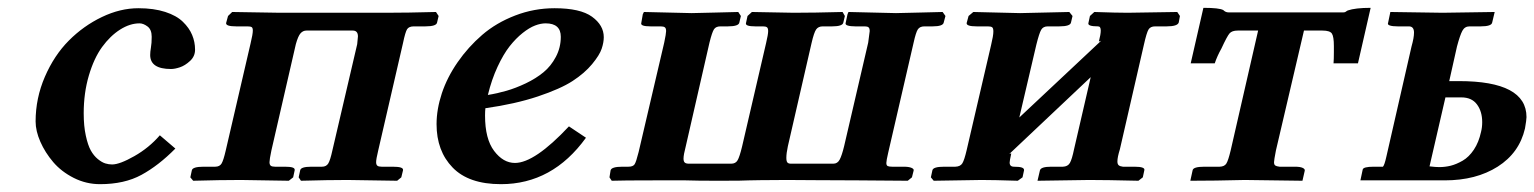

<svg xmlns="http://www.w3.org/2000/svg" viewBox="-20 -465 3956 495"><path d="M237.8 9.8Q202.1 9.8 170.2 -6.3Q138.2 -22.5 117.2 -47.1Q96.2 -71.8 84 -99.6Q71.8 -127.4 71.8 -151.9Q71.8 -211.9 95.7 -267.1Q119.6 -322.3 157.5 -360.4Q195.3 -398.4 242.7 -421.1Q290 -443.8 336.9 -443.8Q376.5 -443.8 405.8 -434.3Q435.1 -424.8 451.4 -408.9Q467.8 -393.1 475.3 -375Q482.9 -356.9 482.9 -336.9Q482.9 -319.8 470 -307.9Q457 -295.9 443.8 -291.5Q430.7 -287.1 420.9 -287.1Q367.2 -287.1 367.2 -323.2Q367.2 -331.1 369.1 -342.3Q371.1 -353.5 371.1 -370.1Q371.1 -388.7 360.4 -396.7Q349.6 -404.8 339.8 -404.8Q314.9 -404.8 289.6 -388.7Q264.2 -372.6 243.2 -343.8Q222.2 -314.9 209 -270Q195.8 -225.1 195.8 -172.9Q195.8 -140.1 201.2 -115.5Q206.5 -90.8 214.1 -77.1Q221.7 -63.5 232.2 -54.9Q242.7 -46.4 251.5 -43.7Q260.3 -41 269 -41Q288.6 -41 326.4 -62.5Q364.3 -84 392.1 -116.2L432.1 -82Q388.7 -38.1 344.7 -14.2Q300.8 9.8 237.8 9.8Z M626 -353Q631.8 -377 631.8 -386.2Q631.8 -393.1 628.9 -395Q626 -397 617.7 -397H588.9Q561.5 -397 563 -405.8L567.9 -423.8L578.6 -434.1L701.7 -432.1H775.9H900.9H976.1Q1029.8 -432.1 1104 -434.1L1110.8 -423.8L1106.9 -407.2Q1105.5 -397 1076.7 -397H1046.9Q1034.2 -397 1029.5 -389.6Q1024.9 -382.3 1019 -354L955.1 -77.1Q949.7 -54.7 949.7 -46.9Q949.7 -40.5 952.9 -37.8Q956.1 -35.2 963.9 -35.2H992.7Q1006.8 -35.2 1013.4 -33Q1020 -30.8 1019 -25.9L1014.6 -7.8L1003.9 1L876 -1Q826.2 -1 755.9 1L750 -7.8L753.9 -25.9Q755.4 -35.2 782.7 -35.2H810.1Q821.3 -35.2 826.4 -43.7Q831.5 -52.2 836.9 -77.1L900.9 -351.1Q902.8 -368.7 902.8 -371.1Q902.8 -386.2 889.6 -386.2H770Q761.2 -386.2 754.9 -379.2Q748.5 -372.1 742.7 -351.1L679.7 -77.1Q674.8 -53.7 674.8 -46.9Q674.8 -40.5 678 -37.8Q681.2 -35.2 689 -35.2H714.8Q728.5 -35.2 734.6 -33Q740.7 -30.8 739.7 -25.9L735.8 -7.8L724.6 1L601.1 -1Q547.4 -1 478 1L470.7 -7.8L474.6 -25.9Q476.6 -35.2 504.9 -35.2H534.7Q546.4 -35.2 551.3 -43.5Q556.2 -51.8 562 -77.1Z M1425.8 -370.1Q1425.8 -404.8 1386.7 -404.8Q1374 -404.8 1359.4 -399.2Q1344.7 -393.6 1327.4 -379.9Q1310.1 -366.2 1293.9 -345.7Q1277.8 -325.2 1262.7 -292.7Q1247.6 -260.3 1237.8 -220.2Q1262.2 -224.1 1285.9 -231Q1309.6 -237.8 1335.7 -250.2Q1361.8 -262.7 1381.1 -278.6Q1400.4 -294.4 1413.1 -318.4Q1425.8 -342.3 1425.8 -370.1ZM1536.6 -369.1Q1536.6 -355.5 1531.2 -339.4Q1525.9 -323.2 1506.6 -299.8Q1487.3 -276.4 1456.1 -256.1Q1424.8 -235.8 1366.5 -216.3Q1308.1 -196.8 1231.4 -186Q1230.5 -178.2 1230.5 -167Q1230.5 -106.9 1253.9 -75.9Q1277.3 -44.9 1307.6 -44.9Q1358.4 -44.9 1446.8 -139.2L1490.7 -109.9Q1404.3 9.8 1271.5 9.8Q1188.5 9.8 1147 -33Q1105.5 -75.7 1105.5 -145Q1105.5 -183.1 1119.1 -224.4Q1132.8 -265.6 1159.9 -304.7Q1187 -343.8 1223.1 -375Q1259.3 -406.2 1308.1 -425Q1356.9 -443.8 1409.7 -443.8Q1476.1 -443.8 1506.3 -421.9Q1536.6 -399.9 1536.6 -369.1Z M2335.4 -355 2270 -71.8Q2265.1 -50.8 2265.1 -44.9Q2265.1 -38.6 2268.6 -36.9Q2272 -35.2 2280.3 -35.2H2310.1Q2323.2 -35.2 2330.1 -32.2Q2336.9 -29.3 2335.4 -24.9L2331.1 -7.8L2320.3 1L2193.4 0Q2144 0 2083.3 -0.5Q2022.5 -1 2008.3 -1Q1967.8 -1 1939.7 -0.5Q1911.6 0 1911.1 0Q1899.4 1 1833.5 1Q1774.4 1 1748 0H1665Q1585.4 0 1557.1 1L1551.3 -7.8L1554.2 -25.9Q1556.6 -35.2 1584.5 -35.2H1600.1Q1611.8 -35.2 1616 -41.3Q1620.1 -47.4 1626.5 -73.2L1692.4 -355Q1697.3 -378.4 1697.3 -384.8Q1697.3 -392.1 1694.1 -394.5Q1690.9 -397 1683.1 -397H1657.2Q1630.4 -397 1633.3 -405.8L1637.2 -428.2L1640.1 -434.1L1763.2 -431.2Q1780.8 -431.6 1823.2 -432.6Q1865.7 -433.6 1883.3 -434.1L1890.1 -423.8L1886.2 -407.2Q1884.8 -397 1856.4 -397H1837.4Q1825.7 -397 1820.8 -389.6Q1815.9 -382.3 1809.1 -355L1748 -87.9Q1742.2 -65.9 1742.2 -56.2Q1742.2 -48.8 1745.4 -45.9Q1748.5 -43 1756.3 -43H1865.2Q1876.5 -43 1881.6 -51.8Q1886.7 -60.5 1893.1 -86.9L1955.1 -354Q1960.4 -376.5 1960.4 -384.8Q1960.4 -392.1 1957.5 -394.5Q1954.6 -397 1947.3 -397H1927.2Q1900.4 -397 1903.3 -405.8L1907.2 -423.8L1918.5 -434.1L2026.4 -432.1Q2078.1 -432.1 2152.3 -434.1L2158.2 -423.8L2154.3 -407.2Q2152.8 -397 2125.5 -397H2101.1Q2089.8 -397 2084.2 -389.2Q2078.6 -381.3 2072.3 -354L2011.2 -87.9Q2007.3 -69.8 2007.3 -58.1Q2007.3 -49.3 2010 -46.1Q2012.7 -43 2019 -43H2128.4Q2139.2 -43 2144.8 -53.5Q2150.4 -64 2156.2 -87.9L2218.3 -355Q2222.2 -383.3 2222.2 -384.8Q2222.2 -392.1 2219.2 -394.5Q2216.3 -397 2209.5 -397H2185.1Q2172.4 -397 2165.5 -399.2Q2158.7 -401.4 2160.2 -405.8L2165 -428.2L2167.5 -434.1L2290 -431.2Q2307.1 -431.6 2349.9 -432.6Q2392.6 -433.6 2410.2 -434.1L2417.5 -423.8L2413.1 -407.2Q2411.6 -397 2384.3 -397H2363.3Q2351.6 -397 2346.4 -389.4Q2341.3 -381.8 2335.4 -355Z M2609.9 -431.2 2736.8 -434.1 2745.1 -423.8 2741.2 -407.2Q2739.7 -397 2710.9 -397H2681.2Q2669.4 -397 2664.3 -388.2Q2659.2 -379.4 2651.9 -350.1L2607.9 -162.1L2818.8 -359.9L2813 -357.9Q2817.9 -376.5 2817.9 -386.2Q2817.9 -397 2811 -397Q2783.2 -397 2786.1 -405.8L2790 -423.8L2801.3 -434.1Q2858.9 -432.1 2887.2 -432.1L3015.1 -434.1L3022 -423.8L3019 -407.2Q3016.1 -397 2987.8 -397H2958Q2945.8 -397 2940.9 -388.7Q2936 -380.4 2929.2 -350.1L2867.2 -80.1Q2860.8 -59.6 2860.8 -48.8Q2860.8 -42 2864 -39.1Q2867.2 -36.1 2875 -35.2H2904.8Q2933.1 -35.2 2930.2 -25.9L2926.3 -7.8L2915 1Q2832 -1 2788.1 -1L2654.8 1L2661.1 -25.9Q2663.6 -35.2 2689.9 -35.2H2720.2Q2732.9 -35.6 2738.3 -44.9Q2743.7 -54.2 2749 -80.1L2792 -266.1L2582 -67.9L2586.9 -69.8V-67.9Q2583 -50.3 2583 -45.9Q2583 -35.2 2594.2 -35.2Q2608.4 -35.2 2614.5 -33Q2620.6 -30.8 2620.1 -25.9L2616.2 -7.8L2604 1Q2541 -1 2510.3 -1L2387.2 1L2379.9 -7.8L2383.8 -25.9Q2385.7 -35.2 2414.1 -35.2H2442.9Q2456.1 -35.6 2461.2 -44.2Q2466.3 -52.7 2472.2 -78.1L2535.2 -349.1Q2541 -373 2541 -383.8Q2541 -392.1 2538.1 -394.5Q2535.2 -397 2526.9 -397H2498Q2470.7 -397 2472.2 -405.8L2477.1 -423.8L2489.3 -434.1Z M3269.5 -77.1Q3264.6 -51.8 3264.6 -46.9Q3264.6 -40.5 3267.8 -38.3Q3271 -36.1 3278.8 -35.2H3318.8Q3332 -35.2 3338.4 -32.2Q3344.7 -29.3 3343.8 -24.9L3337.9 1L3189 -1Q3110.8 1 3048.8 1L3054.7 -25.9Q3056.2 -35.2 3085 -35.2H3124.5Q3136.7 -35.6 3141.6 -43.2Q3146.5 -50.8 3152.8 -77.1L3223.6 -386.2H3170.9Q3156.2 -386.2 3149.9 -378.9Q3143.6 -371.6 3128.9 -339.8Q3118.2 -320.8 3111.8 -301.8H3049.8L3082.5 -444.8Q3124 -444.8 3133.8 -439Q3139.6 -433.1 3147 -433.1H3443.8Q3446.3 -433.1 3447.5 -433.6Q3448.7 -434.1 3449.2 -434.6Q3449.7 -435.1 3451.2 -436Q3452.6 -437 3454.6 -438Q3474.1 -444.8 3513.7 -444.8L3481 -301.8H3418Q3418.9 -312 3418.9 -330.1V-346.2Q3418.9 -370.6 3413.8 -378.4Q3408.7 -386.2 3389.6 -386.2H3341.8Z M3798.3 -125Q3801.3 -136.7 3801.3 -149.9Q3801.3 -177.7 3787.8 -195.8Q3774.4 -213.9 3747.6 -213.9H3706.5L3665.5 -36.1Q3681.2 -34.2 3690.4 -34.2Q3705.6 -34.2 3720.2 -37.8Q3734.9 -41.5 3751 -50.8Q3767.1 -60.1 3779.8 -79.1Q3792.5 -98.1 3798.3 -125ZM3911.6 -133.8Q3897 -70.8 3841.3 -35.4Q3785.6 0 3704.6 0H3487.3L3493.2 -27.8Q3494.6 -35.2 3521.5 -35.2H3545.4Q3549.3 -39.1 3554.2 -61L3619.1 -345.2Q3625.5 -367.7 3625.5 -380.9Q3625.5 -397 3612.3 -397H3583.5Q3570.3 -397 3563.5 -399.2Q3556.6 -401.4 3558.6 -405.8L3564.5 -434.1L3699.2 -432.1Q3717.8 -432.1 3766.4 -433.1Q3814.9 -434.1 3833.5 -434.1L3827.1 -407.2Q3825.7 -397 3797.4 -397H3768.6Q3756.3 -397 3750.2 -385.7Q3744.1 -374.5 3736.3 -345.2L3716.3 -255.9H3741.2Q3915.5 -255.9 3915.5 -163.1Q3915.5 -156.2 3911.6 -133.8Z"/></svg>

Font: Linux Libertine
Style: Bold Italic
Weight: 700
Italic angle: -11.5°
Designer: Philipp H. Poll
Foundry: Philipp H. Poll
Version: Version 4.0.5